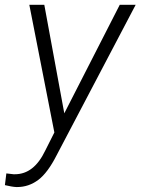

<svg xmlns="http://www.w3.org/2000/svg" viewBox="-63 -548 573 783"><path d="M117.7 -528.3H56.6L158.7 -7.8L121.6 65.9C90.8 130.4 49.8 162.6 -2.4 162.6C-4.4 162.6 -5.9 162.6 -7.8 162.6L-37.1 159.2L-43 207C-23.9 211.4 -8.3 214.4 3.9 214.8C4.9 214.8 5.9 214.8 6.8 214.8C38.6 214.8 66.9 205.1 93.3 185.5C119.1 166 144 132.3 168 85L490.2 -528.3H425.3L199.2 -85.9Z"/></svg>

Font: Roboto Light
Style: Italic
Weight: 300
Italic angle: -12°
Designer: Google
Version: Version 2.137; 2017